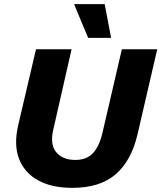

<svg xmlns="http://www.w3.org/2000/svg" viewBox="-20 -898 780 928"><path d="M329 10Q230 10 164 -26.5Q98 -63 72 -130.5Q46 -198 68 -293L154 -660H326L237 -269Q221 -199 252 -162Q283 -125 344 -125Q399 -125 429.5 -158Q460 -191 475 -255L569 -660H740L645 -250Q615 -121 539 -55.5Q463 10 329 10ZM486 -878 517 -715H406L338 -878Z"/></svg>

Font: Work Sans
Style: Bold Italic
Weight: 700
Italic angle: -13°
Designer: Wei Huang
Foundry: Wei Huang
Version: Version 2.010; ttfautohint (v1.8.3)